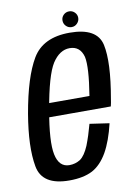

<svg xmlns="http://www.w3.org/2000/svg" viewBox="-80 -744 568 800"><g transform="rotate(-10 203.5 -344.0)"><path d="M148.4 3.6 159.6 -59.3Q115.6 -59.3 104.2 -114.6Q92.7 -169.2 115.8 -300.1Q140.3 -443 170.8 -491.4Q201.9 -539.2 244.3 -539.2Q288.7 -539.2 301.3 -492.2Q310.7 -447.9 291.4 -328.6H111.2L101 -270.2H371.5Q375.2 -285.2 377.3 -300.7Q404.1 -452.5 387.8 -527.8Q371.2 -602.6 255.5 -602.6Q142.5 -602.6 97.4 -526.4Q52.6 -450.8 26.5 -300.5Q3.2 -163.2 18.6 -79.2Q33.3 3.6 148.4 3.6ZM159.6 -59.3 148.4 3.6Q207.9 3.6 246.5 -16.3Q283.7 -36.3 310.8 -83.2Q337.1 -129.9 354.2 -202.2L271.3 -214.3Q258.4 -166.1 242.9 -126.4Q226.2 -87.1 206.1 -72.8Q185 -59.3 159.6 -59.3ZM268.5 -624.1Q282.6 -624.1 292.2 -634.3Q301.9 -644.5 301.9 -657.8Q301.9 -671.3 292.1 -681Q282.3 -690.6 269 -690.6Q254.9 -690.6 245.1 -681Q235.3 -671.3 235.3 -657.8Q235.3 -643.7 245 -633.9Q254.7 -624.1 268.5 -624.1Z"/></g></svg>

Font: Anybody Thin Condensed
Style: Italic
Weight: 100
Width: 3
Italic angle: -10°
Version: Version 1.113;gftools[0.9.25]